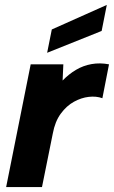

<svg xmlns="http://www.w3.org/2000/svg" viewBox="-20 -762 464 782"><path d="M105 -500H238L235 -434Q260 -460 289.5 -477.5Q319 -495 353 -501Q387 -507 424 -500L397 -362Q372 -371 341.5 -367.5Q311 -364 281 -347.5Q251 -331 227.5 -299Q204 -267 195 -218L151 0H5ZM415 -742 394 -636 172 -547 191 -642Z"/></svg>

Font: Albert Sans ExtraBold
Style: Italic
Weight: 800
Italic angle: -11.25°
Designer: Andreas Rasmussen
Foundry: a.Foundry
Version: Version 1.025